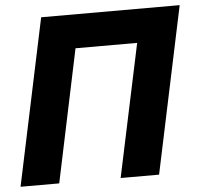

<svg xmlns="http://www.w3.org/2000/svg" viewBox="-51 -763 847 816"><g transform="rotate(-5 372.5 -355.0)"><path d="M4 0 154 -710H745L595 0H431L551 -566H288L169 0Z"/></g></svg>

Font: Raleway-v4020 ExtraBold
Style: Italic
Weight: 800
Italic angle: -12°
Designer: Matt McInerney, Pablo Impallari, Rodrigo Fuenzalida
Foundry: Matt McInerney, Pablo Impallari, Rodrigo Fuenzalida
Version: Version 4.020;PS 004.020;hotconv 1.0.88;makeotf.lib2.5.64775